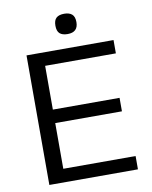

<svg xmlns="http://www.w3.org/2000/svg" viewBox="-99 -1007 853 1080"><g transform="rotate(-10 327.0 -467.0)"><path d="M343 -818Q313 -818 298 -831.5Q283 -845 283 -876Q283 -907 298 -920.5Q313 -934 343 -934Q372 -934 387.5 -920.5Q403 -907 403 -876Q403 -818 343 -818ZM94 -740H591V-664H187V-414H568V-337H187V-76H600V0H94Z"/></g></svg>

Font: Encode Sans Wide
Style: Regular
Weight: 400
Designer: Pablo Impallari, Andres Torresi
Foundry: Pablo Impallari, Andres Torresi
Version: Version 1.000; ttfautohint (v1.00) -l 8 -r 50 -G 200 -x 14 -